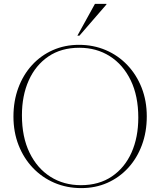

<svg xmlns="http://www.w3.org/2000/svg" viewBox="-20 -955 822 985"><path d="M385 -725Q459.5 -725 523 -697.8Q586.5 -670.5 633.5 -621Q680.5 -571.5 706.8 -504.5Q733 -437.5 733 -358Q733 -278 708 -210.8Q683 -143.5 637.8 -94Q592.5 -44.5 531.2 -17.2Q470 10 397 10Q322.5 10 259 -17.2Q195.5 -44.5 148.5 -94Q101.5 -143.5 75.2 -210.5Q49 -277.5 49 -357Q49 -437 74 -504.2Q99 -571.5 144.2 -621Q189.5 -670.5 251 -697.8Q312.5 -725 385 -725ZM395 -5Q488 -5 554 -49.8Q620 -94.5 654.8 -172.5Q689.5 -250.5 689.5 -351.5Q689.5 -463 650.5 -543.2Q611.5 -623.5 543.2 -666.8Q475 -710 387 -710Q294 -710 228.2 -665.2Q162.5 -620.5 127.5 -542.5Q92.5 -464.5 92.5 -363.5Q92.5 -252 131.5 -171.8Q170.5 -91.5 238.8 -48.2Q307 -5 395 -5ZM377 -772 467 -935H526V-932L387.5 -772Z"/></svg>

Font: Newsreader Display ExtraLight
Style: Regular
Weight: 275
Designer: Hugues Gentile
Foundry: Production Type
Version: Version 1.002